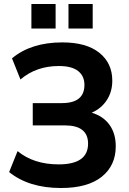

<svg xmlns="http://www.w3.org/2000/svg" viewBox="-20 -945 656 976"><path d="M290 10.7Q127 10.7 26.4 -70.3L69.3 -176.8Q151.4 -109.4 278.3 -109.4Q427.7 -109.4 427.7 -214.8Q427.7 -307.6 309.6 -307.6H146.5V-420.9H294.9Q409.2 -420.9 409.2 -513.7Q409.2 -558.6 377 -584Q344.7 -609.4 279.3 -609.4Q164.1 -609.4 84 -541L41 -648.4Q137.7 -729.5 296.9 -729.5Q418.9 -729.5 484.9 -676.8Q550.8 -624 550.8 -535.2Q550.8 -478.5 522.9 -436Q495.1 -393.6 446.3 -372.1Q504.9 -354.5 536.6 -310.5Q568.4 -266.6 568.4 -201.2Q568.4 -103.5 497.1 -46.4Q425.8 10.7 290 10.7ZM139.6 -799.8V-924.8H262.7V-799.8ZM328.1 -799.8V-924.8H451.2V-799.8Z"/></svg>

Font: Min Sans Bold
Style: Regular
Weight: 700
Designer: Jinseong-Kim, NotoSansCJK, Nunito
Foundry: Jinseong-Kim
Version: Version 1.400;Glyphs 3.1.2 (3151)